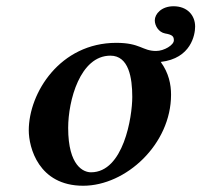

<svg xmlns="http://www.w3.org/2000/svg" viewBox="-20 -582 644 614"><path d="M72 -165C72 -111 103 12 246 12C383 12 527 -121 527 -279C527 -312 520 -348 494 -384C591 -395 604 -471 604 -497C604 -533 579 -562 535 -562C496 -562 475 -537 475 -517C475 -500 487 -479 508 -475C532 -471 536 -465 536 -453C536 -438 505 -419 479 -419C435 -419 429 -445 352 -445C172 -445 72 -285 72 -165ZM198 -173C198 -260 236 -404 333 -404C392 -404 403 -333 403 -272C403 -208 375 -31 271 -31C248 -31 198 -50 198 -173Z"/></svg>

Font: Linux Libertine O
Style: Bold Italic
Weight: 700
Italic angle: -11.5°
Designer: Philipp H. Poll
Foundry: Philipp H. Poll
Version: Version 4.1.0